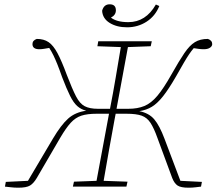

<svg xmlns="http://www.w3.org/2000/svg" viewBox="-20 -868 1007 893"><path d="M857 5Q821 5 806 -5Q791 -15 781 -40L712 -227Q696 -272 680 -296.5Q664 -321 639 -330Q614 -339 568 -339H518L513 -313Q500 -242 487 -170Q474 -98 462 -27L573 -23L568 0H319L324 -23L429 -27L487 -339H430Q386 -339 358.5 -330Q331 -321 309 -297Q287 -273 260 -227L151 -40Q136 -15 119.5 -5Q103 5 65 5Q46 5 30.5 3Q15 1 3 0L7 -22L110 -27L226 -223Q264 -287 297 -316.5Q330 -346 381 -353Q357 -359 339.5 -374.5Q322 -390 306 -422Q290 -454 269 -509Q256 -546 246.5 -569.5Q237 -593 228.5 -610.5Q220 -628 209 -645Q196 -643 185 -641Q174 -639 163 -639Q131 -639 131 -663Q131 -680 151 -687Q184 -687 206 -672Q228 -657 247.5 -620.5Q267 -584 291 -519Q316 -454 333.5 -420Q351 -386 374 -374Q397 -362 435 -362H492V-364Q506 -435 518 -506.5Q530 -578 542 -649L433 -653L437 -676H686L681 -653L575 -649L522 -362H577Q620 -362 651.5 -375Q683 -388 712 -422.5Q741 -457 777 -521Q813 -585 837.5 -621Q862 -657 886.5 -672Q911 -687 947 -687Q967 -680 967 -663Q967 -653 956.5 -646Q946 -639 928 -639Q916 -639 905 -640.5Q894 -642 881 -644Q870 -631 859.5 -615.5Q849 -600 835 -576Q821 -552 799 -513Q765 -454 738.5 -420.5Q712 -387 686.5 -371.5Q661 -356 628 -351Q673 -342 697.5 -313Q722 -284 745 -223L819 -27L919 -22L915 0Q905 1 890 3Q875 5 857 5ZM571 -741Q523 -741 490 -761.5Q457 -782 455 -818Q463 -848 490 -848Q519 -848 519 -820Q519 -798 496 -786Q509 -776 529 -770.5Q549 -765 577 -765Q658 -765 705 -847L721 -840Q702 -793 661.5 -767Q621 -741 571 -741Z"/></svg>

Font: Source Serif 4 SmText ExtraLight
Style: Italic
Weight: 200
Italic angle: -12°
Designer: Frank Grießhammer
Foundry: Adobe
Version: Version 4.005;hotconv 1.1.0;makeotfexe 2.6.0